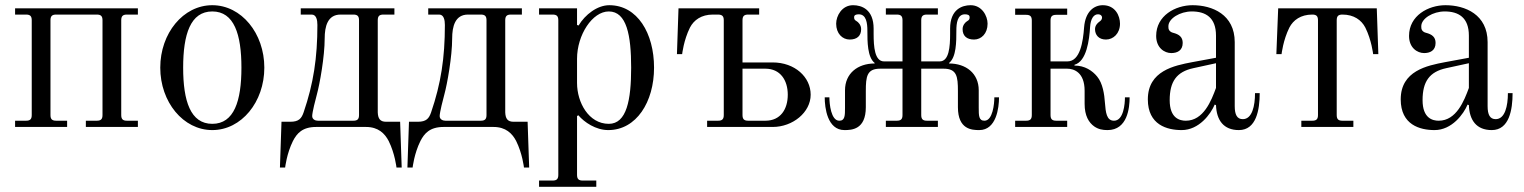

<svg xmlns="http://www.w3.org/2000/svg" viewBox="-20 -488 5858 738"><path d="M38 0H238V-24H196C180 -24 174 -30 174 -46V-410C174 -426 180 -432 196 -432H352C368 -432 374 -426 374 -410V-46C374 -30 368 -24 352 -24H310V0H510V-24H468C452 -24 446 -30 446 -46V-410C446 -426 452 -432 468 -432H510V-456H38V-432H80C96 -432 102 -426 102 -410V-46C102 -30 96 -24 80 -24H38Z M684 -228C684 -356 712 -444 796 -444C880 -444 908 -356 908 -228C908 -100 880 -12 796 -12C712 -12 684 -100 684 -228ZM596 -228C596 -96 684 12 796 12C908 12 996 -96 996 -228C996 -360 908 -468 796 -468C684 -468 596 -360 596 -228Z M1056 156H1076C1076 156 1082 102 1106 54C1121 25 1142 0 1195 0H1387C1434 0 1459 25 1474 54C1498 102 1504 156 1504 156H1524L1518 -20H1464C1441 -20 1433 -32 1432 -56V-410C1432 -426 1438 -432 1454 -432H1496V-456H1136V-432H1178C1196 -432 1200 -411 1200 -392C1200 -266 1185 -167 1147 -56C1139 -33 1129 -20 1096 -20H1062ZM1180 -42C1180 -56 1193 -107 1198 -125C1209 -165 1228 -271 1228 -340C1228 -386 1239 -432 1289 -432H1338C1354 -432 1360 -426 1360 -410V-46C1360 -30 1354 -24 1338 -24H1202C1192 -24 1180 -29 1180 -42Z M1546 156H1566C1566 156 1572 102 1596 54C1611 25 1632 0 1685 0H1877C1924 0 1949 25 1964 54C1988 102 1994 156 1994 156H2014L2008 -20H1954C1931 -20 1923 -32 1922 -56V-410C1922 -426 1928 -432 1944 -432H1986V-456H1626V-432H1668C1686 -432 1690 -411 1690 -392C1690 -266 1675 -167 1637 -56C1629 -33 1619 -20 1586 -20H1552ZM1670 -42C1670 -56 1683 -107 1688 -125C1699 -165 1718 -271 1718 -340C1718 -386 1729 -432 1779 -432H1828C1844 -432 1850 -426 1850 -410V-46C1850 -30 1844 -24 1828 -24H1692C1682 -24 1670 -29 1670 -42Z M2198 -169V-262C2198 -354 2257 -444 2320 -444C2389 -444 2406 -352 2406 -228C2406 -104 2389 -12 2320 -12C2243 -12 2198 -94 2198 -169ZM2052 206V230H2272V206H2220C2204 206 2198 200 2198 184V-42L2203 -45C2226 -18 2270 12 2318 12C2426 12 2494 -96 2494 -228C2494 -360 2430 -468 2322 -468C2276 -468 2229 -432 2204 -390L2198 -392V-456H2052V-432H2104C2120 -432 2126 -426 2126 -410V184C2126 200 2120 206 2104 206Z M2582 -280H2602C2602 -280 2608 -334 2632 -382C2647 -411 2676 -432 2720 -432H2739C2756 -432 2762 -426 2762 -410V-46C2762 -30 2756 -24 2740 -24H2698V0H2950C3027 0 3096 -56 3096 -124C3096 -192 3035 -248 2950 -248H2834V-410C2834 -426 2840 -432 2856 -432H2898V-456H2588ZM2834 -46V-224H2922C2979 -224 3008 -180 3008 -124C3008 -68 2980 -24 2922 -24H2856C2840 -24 2834 -30 2834 -46Z M3150 -114C3150 -74 3160 12 3226 12C3254 12 3308 10 3308 -76V-138C3308 -194 3312 -224 3363 -224H3449V-46C3449 -30 3443 -24 3427 -24H3385V0H3585V-24H3543C3527 -24 3521 -30 3521 -46V-224H3607C3658 -224 3662 -194 3662 -138V-76C3662 10 3716 12 3744 12C3810 12 3820 -74 3820 -114H3802C3802 -89 3796 -24 3764 -24C3742 -24 3742 -44 3742 -74V-141C3742 -206 3693 -244 3628 -244V-246C3656 -268 3656 -328 3656 -370C3656 -399 3660 -433 3689 -433C3700 -433 3707 -430 3707 -422C3707 -414 3705 -411 3698 -407C3691 -403 3680 -392 3680 -376C3680 -350 3696 -336 3724 -336C3752 -336 3776 -359 3776 -397C3776 -427 3754 -468 3711 -468C3678 -468 3632 -452 3632 -378V-358C3632 -308 3628 -252 3592 -252H3521V-410C3521 -426 3527 -432 3543 -432H3585V-456H3385V-432H3427C3443 -432 3449 -426 3449 -410V-252H3378C3342 -252 3338 -308 3338 -358V-378C3338 -452 3292 -468 3259 -468C3216 -468 3194 -427 3194 -397C3194 -359 3218 -336 3246 -336C3274 -336 3290 -350 3290 -376C3290 -392 3279 -403 3272 -407C3265 -411 3263 -414 3263 -422C3263 -430 3270 -433 3281 -433C3310 -433 3314 -399 3314 -370C3314 -328 3314 -268 3342 -246V-244C3277 -244 3228 -206 3228 -141V-74C3228 -44 3228 -24 3206 -24C3174 -24 3168 -89 3168 -114Z M3882 0H4082V-24H4040C4024 -24 4018 -30 4018 -46V-224H4082C4108 -224 4149 -210 4149 -139V-89C4149 -43 4165 -17 4186 -2C4202 9 4218 12 4237 12C4314 12 4322 -74 4322 -114H4304C4304 -89 4299 -24 4262 -24C4233 -24 4230 -56 4227 -94C4225 -124 4219 -168 4197 -194C4179 -216 4150 -236 4110 -236V-239C4157 -252 4167 -335 4170 -384C4172 -416 4184 -433 4200 -433C4211 -433 4216 -427 4216 -421C4216 -413 4212 -409 4205 -404C4198.8 -399.6 4189 -390 4189 -376C4189 -354 4203 -336 4231 -336C4259 -336 4285 -359 4285 -397C4285 -427 4267 -468 4219 -468C4186 -468 4152 -445 4147 -383C4143 -328 4132 -252 4083 -252H4018V-409C4018 -425 4024 -431 4040 -431H4082V-455H3882V-431H3924C3940 -431 3946 -425 3946 -409V-46C3946 -30 3940 -24 3924 -24H3882Z M4476 -103C4476 -174 4502 -212 4567 -226L4654 -245V-150C4636 -101 4606 -24 4538 -24C4515 -24 4476 -33 4476 -103ZM4392 -106C4392 -8 4466 12 4522 12C4589 12 4634 -50 4649 -86L4654 -84C4656 -26 4683 12 4742 12C4809 12 4822 -66 4822 -130H4804C4804 -81 4793 -30 4757 -30C4735 -30 4726 -47 4726 -80V-326C4726 -432 4640 -468 4564 -468C4498 -468 4424 -428 4424 -350C4424 -304 4456 -284 4482 -284C4504 -284 4526 -293 4526 -323C4526 -346 4512 -356 4489 -362C4483 -363 4476 -368 4474 -372C4471 -377 4471 -381 4471 -387C4471 -417 4516 -444 4561 -444C4614 -444 4654 -421 4654 -351V-266L4562 -249C4494 -236 4392 -216 4392 -106Z M4886 -280H4906C4906 -280 4912 -334 4936 -382C4951 -411 4980 -432 5024 -432C5040 -432 5046 -426 5046 -410V-46C5046 -30 5040 -24 5024 -24H4982V0H5182V-24H5140C5124 -24 5118 -30 5118 -46V-410C5118 -426 5124 -432 5140 -432C5184 -432 5213 -411 5228 -382C5252 -334 5258 -280 5258 -280H5278L5272 -456H4893Z M5448 -103C5448 -174 5474 -212 5539 -226L5626 -245V-150C5608 -101 5578 -24 5510 -24C5487 -24 5448 -33 5448 -103ZM5364 -106C5364 -8 5438 12 5494 12C5561 12 5606 -50 5621 -86L5626 -84C5628 -26 5655 12 5714 12C5781 12 5794 -66 5794 -130H5776C5776 -81 5765 -30 5729 -30C5707 -30 5698 -47 5698 -80V-326C5698 -432 5612 -468 5536 -468C5470 -468 5396 -428 5396 -350C5396 -304 5428 -284 5454 -284C5476 -284 5498 -293 5498 -323C5498 -346 5484 -356 5461 -362C5455 -363 5448 -368 5446 -372C5443 -377 5443 -381 5443 -387C5443 -417 5488 -444 5533 -444C5586 -444 5626 -421 5626 -351V-266L5534 -249C5466 -236 5364 -216 5364 -106Z"/></svg>

Font: Old Standard
Style: Regular
Weight: 400
Designer: Alexey Kryukov <alexios@thessalonica.org.ru>
Version: Version 2.0